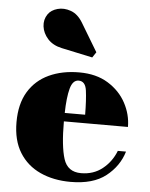

<svg xmlns="http://www.w3.org/2000/svg" viewBox="-53 -785 654 839"><g transform="rotate(5 273.5 -365.5)"><path d="M199 -569Q159.5 -577.5 137.2 -602.2Q115 -627 111.2 -656.8Q107.5 -686.5 124 -710.5Q137.5 -730 165.5 -737.8Q193.5 -745.5 224.2 -734.5Q255 -723.5 276.5 -688L351 -564L335 -540ZM518 -143Q498.5 -78 442.5 -34Q386.5 10 288 10Q212.5 10 154.2 -16.8Q96 -43.5 63 -96.8Q30 -150 30 -230Q30 -310 62.2 -363.2Q94.5 -416.5 152 -443.2Q209.5 -470 285 -470Q359.5 -470 411.2 -438Q463 -406 490 -355.8Q517 -305.5 517 -251H236V-250Q236 -142 253.5 -87Q271 -32 330 -32Q385 -32 424.2 -63.5Q463.5 -95 482 -143ZM285 -434Q259 -434 248.5 -395.2Q238 -356.5 236.5 -288H326Q325.5 -354 320 -394Q314.5 -434 285 -434Z"/></g></svg>

Font: Bodoni* 06pt Fatface
Style: Regular
Weight: 900
Version: Version 2.3